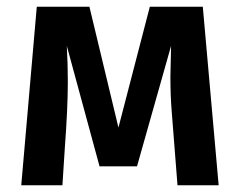

<svg xmlns="http://www.w3.org/2000/svg" viewBox="-20 -549 711 569"><path d="M628 0H506L489 -217Q485 -265 485 -321L487 -413L386 -56H275L178 -413Q181 -358 181 -306Q181 -230 172 -109L165 0H43L89 -529H245L331 -171L424 -529H581Z"/></svg>

Font: Trujillo Medium
Style: Regular
Weight: 500
Designer: Fira Sans original fonts by bBox Type GmbH, Carrois Corporate GbR, & Edenspiekermann AG / Changes by Cristiano Sobral
Foundry: Fira Sans original fonts by bBox Type GmbH, Carrois Corporate GbR, & Edenspiekermann AG / Changes by Cristiano Sobral
Version: Version 4.301;October 17, 2021;FontCreator 14.0.0.2814 64-bi